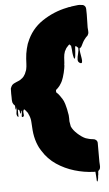

<svg xmlns="http://www.w3.org/2000/svg" viewBox="-71 -819 609 1072"><g transform="rotate(-5 233.5 -282.5)"><path d="M433 208Q432 210 431 212Q430 214 429 213Q428 213 427.5 209Q427 205 427 205V197Q427 194 426.5 191Q426 188 426 184Q425 177 425 171Q425 165 424 158H415Q361 156 307.5 140Q254 124 208.5 93.5Q163 63 134 16Q130 11 127.5 5.5Q125 0 122 -4L116 -17L110 -32Q98 -66 95 -103Q93 -126 92 -149.5Q91 -173 80 -195Q79 -197 78 -200Q77 -203 75 -205L69 -212Q69 -214 67.5 -215Q66 -216 66 -216L58 -224Q56 -223 55.5 -220.5Q55 -218 53 -216Q52 -214 52 -210Q53 -200 53.5 -192Q54 -184 47 -182Q39 -179 42 -193.5Q45 -208 44 -218Q43 -218 41 -216Q40 -213 40 -208.5Q40 -204 37 -202Q35 -201 34.5 -205Q34 -209 33 -212Q31 -218 31 -221Q27 -223 26 -224Q23 -227 23 -227Q22 -220 22.5 -208Q23 -196 23 -188.5Q23 -181 19 -186Q11 -196 14 -210Q17 -224 15 -237Q14 -240 13.5 -231.5Q13 -223 12 -226Q9 -231 9.5 -237.5Q10 -244 8 -250Q7 -251 6 -252Q5 -253 4 -254Q2 -256 2 -256Q2 -256 2 -256.5Q2 -257 1 -257L-2 -263Q-3 -264 -3 -265Q-3 -266 -4 -267Q-5 -272 -5.5 -276.5Q-6 -281 -6 -285V-297Q-6 -303 -6.5 -316.5Q-7 -330 -6 -342V-345Q-5 -346 -5 -348Q-2 -357 4 -365L13 -372Q20 -376 28 -379Q36 -382 40 -384Q45 -386 49.5 -388.5Q54 -391 58 -395Q62 -397 65 -400.5Q68 -404 71 -407Q81 -420 85 -434Q87 -437 87.5 -440Q88 -443 89 -446Q92 -460 92.5 -475Q93 -490 94 -504L97 -532Q99 -546 102.5 -559.5Q106 -573 110 -586Q111 -589 113 -593Q142 -667 206.5 -710Q271 -753 346 -768Q355 -771 365 -771Q370 -773 376 -773.5Q382 -774 388 -775Q399 -777 409 -777.5Q419 -778 429 -776Q442 -776 449 -764Q450 -763 450 -761.5Q450 -760 451 -758L452 -751V-745Q453 -723 452 -697Q451 -671 451 -648Q451 -639 452.5 -628Q454 -617 449 -608Q449 -608 448.5 -607.5Q448 -607 448 -606Q447 -603 444 -600.5Q441 -598 439 -596Q437 -594 434.5 -591Q432 -588 430 -585Q429 -585 429 -584.5Q429 -584 429 -584Q422 -575 417.5 -566Q413 -557 408 -547Q407 -545 404.5 -542Q402 -539 399 -537Q398 -536 396 -536Q395 -526 397.5 -510.5Q400 -495 402.5 -480.5Q405 -466 403 -458Q401 -450 392 -454Q379 -460 379.5 -474.5Q380 -489 385 -507Q390 -525 389 -539Q389 -539 387 -541Q386 -541 385.5 -542.5Q385 -544 383 -545Q379 -549 376 -550Q373 -551 372 -546Q371 -533 370.5 -520Q370 -507 368 -494Q367 -491 366.5 -487Q366 -483 363 -481Q362 -480 360.5 -483Q359 -486 359 -487Q357 -494 356 -500.5Q355 -507 354 -514Q353 -524 352.5 -534Q352 -544 350 -554Q350 -554 350 -554.5Q350 -555 349 -555L341 -563L338 -560Q335 -559 334 -556Q332 -554 332 -554L329 -551Q327 -549 325 -546.5Q323 -544 321 -541Q320 -538 318 -535Q316 -532 314 -528Q314 -528 313.5 -527.5Q313 -527 313 -526Q307 -510 306 -492.5Q305 -475 304 -459Q304 -458 303.5 -457.5Q303 -457 303 -456V-446Q302 -442 302 -439Q302 -436 301 -432Q297 -408 289 -383Q286 -375 283 -367Q280 -359 275 -351Q270 -342 265.5 -336.5Q261 -331 256 -326L253 -323Q248 -318 245 -316Q243 -310 245 -302Q250 -298 255 -292.5Q260 -287 264 -281L272 -269Q272 -268 273.5 -266.5Q275 -265 275 -265Q284 -251 289 -234Q290 -230 291 -226.5Q292 -223 293 -219Q295 -211 297 -203Q299 -195 300 -186L303 -170Q304 -161 304 -152.5Q304 -144 304 -135Q305 -128 306.5 -120.5Q308 -113 309 -106Q318 -85 341 -64Q364 -43 384 -34L393 -31Q395 -30 397 -30Q399 -30 400 -29L412 -26Q416 -25 419.5 -25Q423 -25 427 -24L432 -23Q435 -23 438 -21Q441 -19 444 -17Q448 -13 449 -10Q451 -6 451 -1V105Q451 113 452 122.5Q453 132 451 141Q450 145 448 147.5Q446 150 444 152Q443 153 442 153Q442 155 440 157Q439 164 439 170Q439 176 437 182Q437 186 436.5 190.5Q436 195 435 200Q434 201 434 203.5Q434 206 433 208Z"/></g></svg>

Font: Rubik Wet Paint
Style: Regular
Weight: 400
Designer: Hubert and Fischer, NaN
Foundry: Hubert and Fischer, NaN
Version: Version 2.200